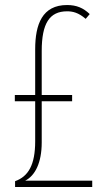

<svg xmlns="http://www.w3.org/2000/svg" viewBox="-20 -744 426 764"><path d="M247 -724C148 -724 120 -647 120 -548V-366H39V-341H120V-182C120 -88 93 -42 40 -23V0H347V-25H80C120 -45 146 -97 146 -177V-341H267V-366H146V-541C146 -651 177 -699 247 -699C269 -699 292 -694 321 -669L337 -688C312 -712 285 -724 247 -724Z"/></svg>

Font: Noto Sans Devanagari ExtraCondensed Thin
Style: Regular
Weight: 100
Width: 2
Designer: Jelle Bosma - Monotype Design Team
Foundry: Monotype Imaging Inc.
Version: Version 2.004